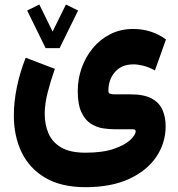

<svg xmlns="http://www.w3.org/2000/svg" viewBox="-20 -565 770 832"><path d="M177.7 -356.4 97.7 -519.5 150.4 -545.4 208 -428.2 265.6 -545.4 318.4 -519.5 238.3 -356.4ZM350.6 246.1Q245.6 246.1 176.5 205.6Q107.4 165 73.7 95Q40 24.9 40 -64.5Q40 -124 53.2 -187.7Q66.4 -251.5 91.3 -314.9L217.8 -266.6Q199.2 -213.9 186.5 -164.1Q173.8 -114.3 173.8 -71.8Q173.8 -25.9 189.9 12.5Q206.1 50.8 244.6 73.7Q283.2 96.7 350.6 96.7Q425.8 96.7 473.9 79.8Q522 63 544.9 41Q567.9 19 567.9 3.9Q567.9 -4.9 555.2 -4.9H476.1Q453.1 -4.9 425.8 -9Q398.4 -13.2 373.5 -29.1Q348.6 -44.9 332.8 -78.6Q316.9 -112.3 316.9 -170.9Q316.9 -222.2 333.7 -270Q350.6 -317.9 382.1 -356.2Q413.6 -394.5 458 -417Q502.4 -439.5 557.1 -439.5Q637.2 -439.5 699.2 -394L651.4 -259.8Q624.5 -274.4 600.6 -280.3Q576.7 -286.1 558.1 -286.1Q507.3 -286.1 478.5 -253.4Q449.7 -220.7 449.7 -171.4Q449.7 -160.6 458 -158.4Q466.3 -156.2 476.1 -156.2H545.4Q603.5 -156.2 636.7 -138.4Q669.9 -120.6 683.8 -89.4Q697.8 -58.1 697.8 -18.1Q697.8 54.7 657.2 114.7Q616.7 174.8 539.3 210.4Q461.9 246.1 350.6 246.1Z"/></svg>

Font: Vazirmatn UI Black
Style: Regular
Weight: 900
Designer: Saber Rastikerdar
Foundry: Saber Rastikerdar
Version: Version 33.003